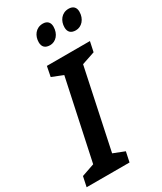

<svg xmlns="http://www.w3.org/2000/svg" viewBox="-273 -1016 926 1097"><g transform="rotate(-30 190.0 -467.5)"><path d="M353 -807C391 -807 423 -841 423 -890C423 -919 406 -935 377 -935C330 -935 304 -896 304 -854C304 -823 321 -807 353 -807ZM183 -807C221 -807 252 -841 252 -890C252 -919 235 -935 207 -935C160 -935 134 -896 134 -854C134 -823 151 -807 183 -807ZM-43 0H240L254 -66L180 -95L291 -619L377 -648L391 -714H107L94 -648L167 -619L55 -95L-29 -66Z"/></g></svg>

Font: Noto Sans ExtraCondensed
Style: Bold Italic
Weight: 700
Width: 2
Italic angle: -12°
Designer: Monotype Design Team
Foundry: Monotype Imaging Inc.
Version: Version 2.013